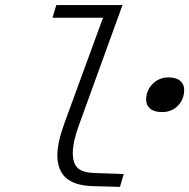

<svg xmlns="http://www.w3.org/2000/svg" viewBox="-20 -730 746 757"><path d="M233.9 -244.1 386.2 -660.2H187L202.1 -710H462.9L291 -235.8Q267.1 -170.9 267.1 -127Q267.1 -85 286.9 -67.1Q306.6 -49.3 352.1 -47.9L467.8 -43.9L453.1 6.8L345.2 3.9Q274.4 1.5 240.2 -28.6Q206.1 -58.6 206.1 -119.1Q206.1 -167 233.9 -244.1ZM619.1 -288.1Q588.4 -288.1 572.3 -301.5Q556.2 -314.9 556.2 -336.9Q556.2 -373.5 581.8 -399.2Q607.4 -424.8 644 -424.8Q674.8 -424.8 690.4 -411.4Q706.1 -397.9 706.1 -376Q706.1 -338.9 681.6 -313.5Q657.2 -288.1 619.1 -288.1Z"/></svg>

Font: IntelOne Mono Light
Style: Italic
Weight: 300
Italic angle: -16°
Designer: Fred Shallcrass
Foundry: Frere-Jones Type LLC
Version: Version 1.200;hotconv 1.1.0;makeotfexe 2.6.0;FJTRelease1.2